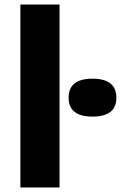

<svg xmlns="http://www.w3.org/2000/svg" viewBox="-20 -828 534 848"><path d="M70 0V-808H243V0ZM388.5 -313Q283 -313 283 -396.5Q283 -480.5 388.5 -480.5Q494 -480.5 494 -396.5Q494 -313 388.5 -313Z"/></svg>

Font: Encode Sans Exp
Style: Bold
Weight: 700
Width: 7
Designer: Multiple Designers
Foundry: Impallari Type
Version: Version 3.002; ttfautohint (v1.8.3) -l 8 -r 50 -G 200 -x 14 